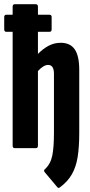

<svg xmlns="http://www.w3.org/2000/svg" viewBox="-21 -703 427 911"><path d="M262 187Q255 191 250 184L192 115Q184 106 192 100Q219 75 227 35.5Q235 -4 235 -74V-353Q235 -395 207 -395Q186 -395 159 -366V-12Q159 0 149 0H49Q39 0 39 -12V-552H9Q-1 -552 -1 -564V-622Q-1 -633 9 -633H39V-671Q39 -683 49 -683H149Q159 -683 159 -671V-633H214Q224 -633 224 -622V-564Q224 -552 214 -552H159V-447Q182 -471 209 -485.5Q236 -500 267 -500Q312 -500 333.5 -469Q355 -438 355 -371V-72Q355 -6 347.5 41.5Q340 89 320 124Q300 159 262 187Z"/></svg>

Font: Sofia Sans Extra Condensed ExtraBold
Style: Regular
Weight: 800
Designer: Botio Nikoltchev, Ani Petrova
Foundry: lettersoup
Version: Version 4.101; ttfautohint (v1.8.4.7-5d5b)